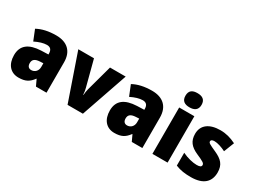

<svg xmlns="http://www.w3.org/2000/svg" viewBox="-57 -1374 2608 1983"><g transform="rotate(30 1247.5 -383.0)"><path d="M310 -563C219 -563 144 -546 84 -513L134 -389C186 -415 235 -430 275 -430C314 -430 337 -410 337 -362V-352L252 -349C109 -343 32 -287 32 -169C32 -59 91 10 186 10C270 10 311 -15 354 -73H357L391 0H517V-363C517 -494 439 -563 310 -563ZM299 -245 337 -247V-202C337 -155 304 -123 263 -123C233 -123 214 -141 214 -179C214 -220 238 -242 299 -245Z M768 0H951L1142 -553H955L871 -246C866 -224 860 -196 859 -170H856C855 -198 849 -230 844 -247L764 -553H577Z M1453 -563C1362 -563 1287 -546 1227 -513L1277 -389C1329 -415 1378 -430 1418 -430C1457 -430 1480 -410 1480 -362V-352L1395 -349C1252 -343 1175 -287 1175 -169C1175 -59 1234 10 1329 10C1413 10 1454 -15 1497 -73H1500L1534 0H1660V-363C1660 -494 1582 -563 1453 -563ZM1442 -245 1480 -247V-202C1480 -155 1447 -123 1406 -123C1376 -123 1357 -141 1357 -179C1357 -220 1381 -242 1442 -245Z M1871 -776C1813 -776 1775 -755 1775 -691C1775 -629 1814 -607 1871 -607C1926 -607 1967 -629 1967 -691C1967 -755 1927 -776 1871 -776ZM1961 -553H1780V0H1961Z M2460 -170C2460 -263 2415 -306 2329 -345C2245 -383 2230 -390 2230 -410C2230 -426 2245 -434 2272 -434C2307 -434 2361 -417 2407 -393L2455 -516C2392 -547 2335 -563 2268 -563C2139 -563 2058 -506 2058 -400C2058 -314 2099 -266 2182 -229C2269 -191 2287 -180 2287 -158C2287 -138 2270 -129 2232 -129C2187 -129 2118 -145 2059 -174V-21C2118 3 2173 10 2243 10C2393 10 2460 -60 2460 -170Z"/></g></svg>

Font: Noto Sans Armenian SemiCondensed Black
Style: Regular
Weight: 900
Width: 4
Designer: Monotype Design Team
Foundry: Monotype Imaging Inc.
Version: Version 2.008